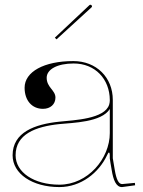

<svg xmlns="http://www.w3.org/2000/svg" viewBox="-20 -777 595 800"><path d="M208.5 -620 215.5 -613 362 -747C365 -750 362.5 -754 361 -755.5C359.5 -757 355.5 -758.5 352.5 -755.5ZM285.5 -522.5C163.5 -522.5 82.5 -478 82.5 -411.5C82.5 -358.5 113 -323.5 159 -323.5C190 -323.5 211 -342.5 211 -370.5C211 -401.5 174.5 -412.5 174.5 -453C174.5 -488.5 219.5 -512.5 287 -512.5C376 -512.5 437 -448 437.5 -360.5V-357.5C437.5 -352.5 436.5 -347 435 -341.5C416.5 -281 289 -276.5 227 -270C125 -259.5 32.5 -226 32.5 -130C32.5 -53 114.5 2.5 227.5 2.5C317.5 2.5 392 -57 426.5 -131C429.5 -138 432 -141.5 434 -141.5C436 -141.5 437.5 -137 437.5 -128V-117C437.5 -113 443 -83.5 445.5 -68C452 -27.5 463.5 2.5 488 2.5H488.5L543 -5L542 -15L488.5 -10C474.5 -10.5 465 -28 458 -70L450 -117.5V-360.5C450 -454.5 381.5 -522.5 285.5 -522.5ZM437.5 -323V-222.5C437.5 -116.5 346 -7.5 227.5 -7.5C121.5 -7.5 45 -59 45 -130C45 -217.5 127 -249.5 228 -260C283 -265.5 404 -267.5 437.5 -323Z"/></svg>

Font: ZnikomitNo24
Style: Regular
Weight: 500
Designer: gluk
Foundry: gluk
Version: Version 0.55